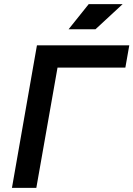

<svg xmlns="http://www.w3.org/2000/svg" viewBox="-20 -914 649 934"><path d="M38.1 0 140.6 -585 159.7 -693.4H608.9L589.8 -585H259.8L156.7 0ZM313.5 -771.5 411.6 -894H576.7L444.3 -771.5Z"/></svg>

Font: Cascadia Code NF SemiBold
Style: Italic
Weight: 600
Italic angle: -10°
Monospace: yes
Designer: Aaron Bell
Foundry: Saja Typeworks
Version: Version 2404.023; ttfautohint (v1.8.4)